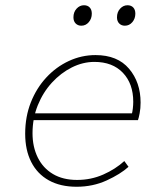

<svg xmlns="http://www.w3.org/2000/svg" viewBox="-20 -700 640 732"><path d="M272 12Q210 12 166 -12.5Q122 -37 99 -82.5Q76 -128 76 -190Q76 -255 97.5 -309.5Q119 -364 156.5 -404.5Q194 -445 242.5 -467.5Q291 -490 344 -490Q428 -490 472 -438Q516 -386 516 -309Q516 -287 512.5 -268.5Q509 -250 506 -242H100L106 -268H508L482 -262Q485 -274 486.5 -287Q488 -300 488 -312Q488 -381 448.5 -422.5Q409 -464 340 -464Q296 -464 254 -443Q212 -422 178 -385Q144 -348 124 -298.5Q104 -249 104 -192Q104 -140 124 -99.5Q144 -59 182 -36.5Q220 -14 274 -14Q327 -14 373.5 -34.5Q420 -55 454 -86L470 -64Q439 -36 386.5 -12Q334 12 272 12ZM290 -602Q277 -602 268.5 -610.5Q260 -619 260 -634Q260 -654 272 -667Q284 -680 300 -680Q314 -680 322 -671.5Q330 -663 330 -648Q330 -629 318.5 -615.5Q307 -602 290 -602ZM456 -602Q443 -602 434.5 -610.5Q426 -619 426 -634Q426 -654 438 -667Q450 -680 466 -680Q480 -680 488 -671.5Q496 -663 496 -648Q496 -629 484.5 -615.5Q473 -602 456 -602Z"/></svg>

Font: Source Code Pro ExtraLight ExtraLight
Style: Italic
Weight: 250
Italic angle: -11°
Monospace: yes
Version: Version 1.016;hotconv 1.0.116;makeotfexe 2.5.65601